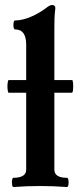

<svg xmlns="http://www.w3.org/2000/svg" viewBox="-20 -746 314 770"><path d="M34 4Q30 4 28.5 -5Q27 -14 28.5 -23.5Q30 -33 34 -33Q85 -33 85 -66V-374H15Q12 -374 10.5 -387Q9 -400 10.5 -412.5Q12 -425 15 -425H85V-567Q85 -628 41 -628Q36 -628 34.5 -637Q33 -646 34.5 -655Q36 -664 41 -664Q69 -664 103.5 -678.5Q138 -693 169 -717Q181 -726 189 -726Q202 -726 202 -713Q199 -691 198.5 -669.5Q198 -648 198 -628V-425H269Q272 -425 273 -412.5Q274 -400 273 -387Q272 -374 268 -374H198V-66Q198 -33 248 -33Q253 -33 254.5 -23.5Q256 -14 254.5 -5Q253 4 248 4Q221 2 194.5 1Q168 0 141 0Q114 0 87.5 1Q61 2 34 4Z"/></svg>

Font: Junicode
Style: Bold
Weight: 700
Designer: Peter S. Baker
Version: Version 2.100; ttfautohint (v1.8.4)